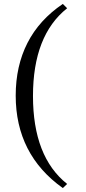

<svg xmlns="http://www.w3.org/2000/svg" viewBox="-20 -774 437 978"><path d="M300 -754 322 -732Q148 -594 148 -285Q148 25 322 163L300 184Q60 13 60 -287Q60 -438 120 -555.5Q180 -673 300 -754Z"/></svg>

Font: Tiro Devanagari Sanskrit
Style: Regular
Weight: 400
Designer: Devanagari: John Hudson & Fiona Ross. Latin: John Hudson.
Foundry: Tiro Typeworks Ltd.
Version: Version 1.52